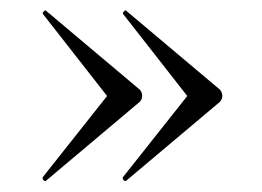

<svg xmlns="http://www.w3.org/2000/svg" viewBox="-20 -382 496 364"><path d="M397 -212 220 -361C218 -365 212 -358 213 -356L335 -200L213 -46C211 -42 218 -36 220 -40L397 -189C403 -196 403 -205 397 -212ZM245 -212 68 -361C66 -365 60 -358 61 -356L183 -200L61 -46C59 -42 66 -36 68 -40L245 -189C251 -195 251 -206 245 -212Z"/></svg>

Font: Cormorant Garamond
Style: Regular
Weight: 400
Designer: Christian Thalmann (Catharsis Fonts)
Foundry: Catharsis Fonts
Version: Version 4.002;Glyphs 3.4 (3410)